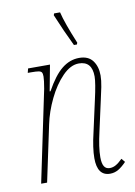

<svg xmlns="http://www.w3.org/2000/svg" viewBox="-87 -823 627 889"><g transform="rotate(-10 226.5 -378.0)"><path d="M298 -73Q298 -121 315 -192L347 -337Q365 -416 365 -446Q365 -518 303 -518Q264 -518 226 -479Q188 -440 159.5 -381Q131 -322 119 -264L63 0H35L125 -430Q132 -470 132 -487Q132 -500 128.5 -506Q125 -512 114 -514Q103 -516 79 -516H63L68 -536H171L148 -414H152Q190 -483 227.5 -513Q265 -543 309 -543Q352 -543 372.5 -515.5Q393 -488 393 -446Q393 -423 387 -392.5Q381 -362 375 -337L343 -192Q326 -119 326 -73Q326 -44 334.5 -30Q343 -16 361 -16Q376 -16 390 -24Q404 -32 421 -49L435 -32Q415 -11 397 -0.5Q379 10 358 10Q298 10 298 -73ZM228 -758 231 -766H259Q271 -715 313 -614L310 -606H296Q261 -678 228 -758Z"/></g></svg>

Font: Noto Serif NarrowThin
Style: Italic
Weight: 250
Width: 4
Italic angle: -12°
Designer: Monotype Design Team
Foundry: Monotype Imaging Inc.
Version: Version 1.001